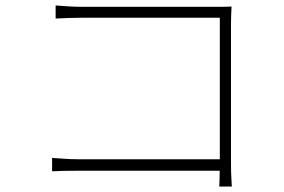

<svg xmlns="http://www.w3.org/2000/svg" viewBox="-20 -686 1040 704"><path d="M184 -666Q207 -664 233 -662.5Q259 -661 282 -661H765Q781 -661 796.5 -661Q812 -661 829 -662Q828 -646 827.5 -628.5Q827 -611 827 -597V-82Q827 -54 828.5 -29.5Q830 -5 830 -2H784Q784 -5 785 -28.5Q786 -52 786 -78V-621H283Q258 -621 228.5 -620Q199 -619 184 -618ZM171 -107Q185 -106 213.5 -104Q242 -102 271 -102H804V-60H272Q240 -60 214 -59.5Q188 -59 171 -58Z"/></svg>

Font: Noto Sans JP ExtraLight
Style: Regular
Weight: 250
Designer: Ryoko NISHIZUKA  (kana, bopomofo & ideographs); Paul D. Hunt (Latin, Greek & Cyrillic); Sandoll Communications , Soo-you
Foundry: Adobe
Version: Version 2.004-H2;hotconv 1.0.118;makeotfexe 2.5.65603